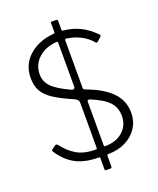

<svg xmlns="http://www.w3.org/2000/svg" viewBox="-164 -918 909 1108"><g transform="rotate(-20 290.5 -364.5)"><path d="M516 -78.5C533.3 -105.5 542 -135.7 542 -169C542 -215.7 527.5 -255.7 498.5 -289C469.5 -322.3 426 -351 368 -375L338 -387C333.3 -389 330.3 -390.8 329 -392.5C327.7 -394.2 327 -397.3 327 -402V-692C327 -697.3 329.3 -700 334 -700H336C366.7 -696 395 -687.3 421 -674C447 -660.7 468 -644.3 484 -625C488 -620.3 491 -618 493 -618C494.3 -618 496.3 -618.7 499 -620L524 -642C526.7 -644 528 -646.3 528 -649C528 -651.7 526.7 -654.3 524 -657C497.3 -684.3 468.8 -705.7 438.5 -721C408.2 -736.3 373.7 -746 335 -750C329.7 -750 327 -752.3 327 -757V-810C327 -814 326.3 -816.8 325 -818.5C323.7 -820.2 321.3 -821 318 -821H290C286 -821 284 -818.3 284 -813V-759C284 -756.3 283.2 -754.3 281.5 -753C279.8 -751.7 278 -751 276 -751C213.3 -745.7 162.5 -725.3 123.5 -690C84.5 -654.7 65 -610 65 -556C65 -524 71.2 -497 83.5 -475C95.8 -453 116 -432.8 144 -414.5C172 -396.2 211.3 -376 262 -354C277.3 -346.7 285 -337.7 285 -327V-47C285 -42.3 283.3 -40 280 -40H277C231.7 -40 194.2 -48.2 164.5 -64.5C134.8 -80.8 106.7 -106.3 80 -141C78 -143.7 75 -145 71 -145C67.7 -145 65 -144 63 -142L43 -127C39.7 -125 38 -122.7 38 -120C38 -118 39.3 -115 42 -111C68.7 -70.3 100.7 -40.2 138 -20.5C175.3 -0.8 222.3 9 279 9C283 9 285 11.3 285 16V85C285 89.7 287.7 92 293 92H320C325.3 92 328 88.7 328 82V16C328 12 331 9.7 337 9C376.3 9 411.7 1.2 443 -14.5C474.3 -30.2 498.7 -51.5 516 -78.5ZM284 -694V-424C284 -414.7 280 -410 272 -410L264 -412C210 -436.7 172.7 -459.8 152 -481.5C131.3 -503.2 121 -528.3 121 -557C121 -596.3 135 -629.2 163 -655.5C191 -681.8 228 -697 274 -701C276.7 -701.7 279 -701.3 281 -700C283 -698.7 284 -696.7 284 -694ZM335 -40C330.3 -39.3 328 -41.3 328 -46V-315C328 -321.7 330.7 -325 336 -325C338 -325 341 -324.3 345 -323C395.7 -302.3 431.7 -280.5 453 -257.5C474.3 -234.5 485 -205.7 485 -171C485 -133 471.3 -101.7 444 -77C416.7 -52.3 380.3 -40 335 -40Z"/></g></svg>

Font: Libre Franklin ExtraLight
Style: Regular
Weight: 275
Designer: Pablo Impallari, Rodrigo Fuenzalida
Foundry: Impallari Type
Version: Version 1.002; ttfautohint (v1.5)